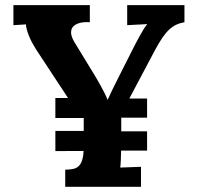

<svg xmlns="http://www.w3.org/2000/svg" viewBox="-20 -720 762 740"><path d="M446.8 -139.6Q446.3 -118.7 445.6 -101.3Q444.8 -84 443.4 -74.2L523.4 -77.1V0H231.4V-65.9Q247.6 -66.4 260 -68.6Q272.5 -70.8 281.2 -77.9Q290 -85 295.4 -99.1Q300.8 -113.3 302.2 -138.2L193.4 -137.7V-215.3H302.7V-265.1H193.4V-342.3H242.2L118.2 -530.8Q110.8 -542.5 103.8 -555.7Q96.7 -568.8 91.6 -581.8Q86.4 -594.7 83.3 -606.2Q80.1 -617.7 80.1 -626L31.7 -623V-700.2H326.2V-634.3Q323.2 -634.3 320.6 -634.5Q317.9 -634.8 315.4 -634.8Q287.6 -634.8 270.8 -624.8Q253.9 -614.7 253.9 -594.7Q253.9 -579.1 267.1 -557.1L343.8 -431.6Q347.2 -425.8 354 -414.3Q360.8 -402.8 368.4 -388.9Q376 -375 383.1 -361.1Q390.1 -347.2 394 -336.4H395.5Q404.8 -358.9 442.4 -433.1L494.1 -535.2Q498 -543 504.4 -555.2Q510.7 -567.4 518.1 -580.6Q525.4 -593.8 532.7 -606Q540 -618.2 546.9 -626V-627L470.2 -623V-700.2H690.9V-634.3Q673.3 -631.3 658.9 -624.5Q644.5 -617.7 631.3 -605.2Q618.2 -592.8 605.2 -573.7Q592.3 -554.7 577.6 -527.3L478.5 -340.3H546.9V-266.6H447.3V-213.9H546.9V-139.6Z"/></svg>

Font: DimaBanoo
Style: Bold
Weight: 800
Designer: R.Balvardi
Foundry: R.Balvardi
Version: Version 1.0.0-alpha3